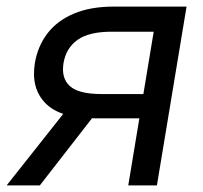

<svg xmlns="http://www.w3.org/2000/svg" viewBox="-45 -559 612 579"><path d="M428.2 0H341.8L418.5 -463.4H292Q223.1 -463.4 188.7 -438.7Q154.3 -414.1 146.5 -368.7Q139.2 -323.2 165.8 -299.3Q192.4 -275.4 260.7 -275.4H424.3L412.6 -202.1H242.7Q137.2 -202.1 92.5 -247.3Q47.9 -292.5 60.1 -368.7Q68.8 -419.9 98.1 -458.3Q127.4 -496.6 177.5 -517.8Q227.5 -539.1 297.9 -539.1H517.6ZM75.2 0H-24.9L168 -243.7H264.6Z"/></svg>

Font: Inter 18pt
Style: Italic
Weight: 400
Italic angle: -9.3988°
Designer: Rasmus Andersson
Foundry: rsms
Version: Version 4.001;git-66647c0bb